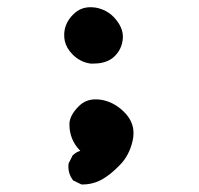

<svg xmlns="http://www.w3.org/2000/svg" viewBox="-20 -650 540 521"><path d="M165.5 -198.2Q165.5 -201.2 166 -206.1L177.2 -228.5Q183.6 -233.9 187.5 -236.3Q193.4 -239.3 197.8 -240.7Q182.6 -256.3 175.5 -274.2Q168.5 -292 168.5 -310.1Q168.5 -313.5 168.5 -316.4Q170.4 -338.4 193.8 -361.8Q212.4 -380.4 239.3 -380.4Q247.6 -380.4 256.8 -378.9Q293.9 -371.6 321.3 -341.3Q342.3 -317.9 342.3 -288.6Q342.3 -278.3 339.8 -267.6Q330.6 -227.5 304.7 -201.7Q280.3 -176.3 256.8 -163.1Q232.4 -149.4 203.1 -149.4H201.2L178.2 -160.6L177.2 -162.1Q165.5 -177.7 165.5 -198.2ZM177.2 -502Q160.2 -519 155.8 -539.1Q154.3 -546.9 154.3 -552Q154.3 -557.1 154.3 -559.6Q156.2 -589.4 180.2 -612.3Q199.2 -630.4 225.1 -630.4Q231.9 -630.4 239.3 -629.4Q272.9 -623.5 293.9 -597.7Q313.5 -574.7 313.5 -549.3Q313.5 -546.4 313 -543Q310.1 -514.6 288.6 -495.1Q268.6 -477.5 233.9 -477.5Q228 -477.5 225.6 -477.5Q197.8 -481.4 177.2 -502Z"/></svg>

Font: Bakudai
Style: Bold
Weight: 700
Version: Version 1.48